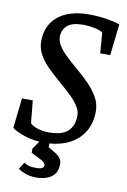

<svg xmlns="http://www.w3.org/2000/svg" viewBox="-93 -716 635 960"><g transform="rotate(10 224.0 -235.5)"><path d="M162 189Q129 189 106 180.5Q83 172 68 161L90 126Q100 133 113 137.5Q126 142 152 142Q172 142 181.5 137Q191 132 191 122Q191 115 184.5 108.5Q178 102 168 97L117 71V50L145 10Q96 6 57.5 -9Q19 -24 5 -36L22 -188H77L88 -74Q100 -61 126 -52.5Q152 -44 182 -44Q251 -44 280.5 -72.5Q310 -101 310 -151Q310 -174 296.5 -196Q283 -218 260.5 -241Q238 -264 209 -288Q180 -314 154 -337Q128 -360 109 -383Q90 -406 78.5 -431.5Q67 -457 67 -486Q67 -543 93.5 -581.5Q120 -620 167 -640Q214 -660 278 -660Q327 -660 369.5 -653Q412 -646 437 -637L419 -478H368L360 -583Q343 -593 315 -598.5Q287 -604 260 -604Q204 -604 179.5 -582Q155 -560 155 -525Q155 -503 168 -481.5Q181 -460 206 -435.5Q231 -411 268 -380Q300 -353 329.5 -323Q359 -293 378 -260Q397 -227 397 -188Q397 -131 372.5 -88Q348 -45 303 -20Q258 5 196 10V29L230 49Q245 58 256 70.5Q267 83 267 102Q267 136 251 155Q235 174 210.5 181.5Q186 189 162 189Z"/></g></svg>

Font: Faustina Medium
Style: Italic
Weight: 500
Italic angle: -8°
Designer: Alfonso Garcia
Foundry: http://www.omnibus-type.com
Version: Version 1.200